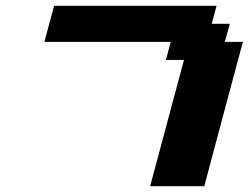

<svg xmlns="http://www.w3.org/2000/svg" viewBox="-20 -645 861 665"><path d="M500 0H687.5Q709.5 -83 754.2 -250Q798.8 -417 821.3 -500H758.8L775.9 -562.5H713.4L730 -625H167.5Q161.6 -604 150.4 -562.3Q139.2 -520.5 133.8 -500H571.3L554.7 -437.5H617.2Z"/></svg>

Font: Faithful 32x
Style: SemiboldOblique
Weight: 400
Foundry: Faithful Resource Pack
Version: Version 1.0; January 27, 2023